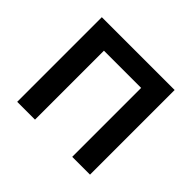

<svg xmlns="http://www.w3.org/2000/svg" viewBox="-128 -681 839 839"><g transform="rotate(45 291.5 -261.5)"><path d="M66 0H176V-426H406V0H516V-523H66Z"/></g></svg>

Font: FIGSv2-sans-serif SemiBold
Style: Regular
Weight: 600
Designer: Matt McInerney, Pablo Impallari, Rodrigo Fuenzalida,Mirko Velimirovic
Foundry: Matt McInerney, Pablo Impallari, Rodrigo Fuenzalida
Version: Version 4.021;hotconv 1.0.109;makeotfexe 2.5.65596